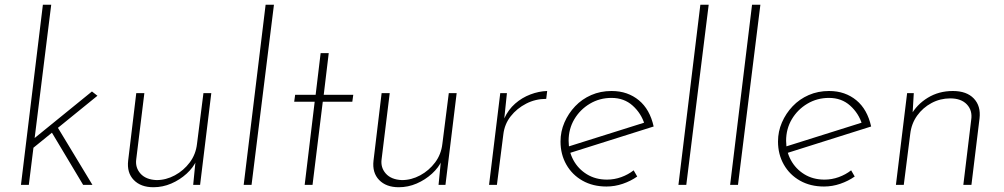

<svg xmlns="http://www.w3.org/2000/svg" viewBox="-20 -776 4213 806"><path d="M68 0 160 -756H195L101 0ZM218 -248 368 0H329L192 -229ZM107 -145 105 -180 366 -392 389 -374Z M624 10Q571 10 541.5 -20.5Q512 -51 518 -102L552 -385H586L552 -108Q547 -73 569.5 -47.5Q592 -22 637 -20Q677 -20 714 -40Q751 -60 776.5 -94Q802 -128 807 -172L834 -385H867L820 0H791L802 -112L805 -103Q792 -73 763.5 -47Q735 -21 699 -5.5Q663 10 624 10Z M1095 -756H1130L1036 0H1003Z M1326 -553H1360L1339 -378H1463L1459 -349H1335L1292 0H1259L1301 -349H1215L1219 -378H1305Z M1654 10Q1601 10 1571.5 -20.5Q1542 -51 1548 -102L1582 -385H1616L1582 -108Q1577 -73 1599.5 -47.5Q1622 -22 1667 -20Q1707 -20 1744 -40Q1781 -60 1806.5 -94Q1832 -128 1837 -172L1864 -385H1897L1850 0H1821L1832 -112L1835 -103Q1822 -73 1793.5 -47Q1765 -21 1729 -5.5Q1693 10 1654 10Z M2108 -385 2097 -279Q2114 -316 2142.5 -341Q2171 -366 2206.5 -379.5Q2242 -393 2277 -394L2273 -361Q2228 -361 2189 -341Q2150 -321 2124 -288Q2098 -255 2093 -212L2066 0H2033L2080 -385Z M2528 -22Q2559 -22 2588 -32.5Q2617 -43 2640 -61L2655 -35Q2628 -16 2594.5 -4.5Q2561 7 2526 7Q2469 7 2425.5 -17.5Q2382 -42 2357.5 -85Q2333 -128 2333 -182Q2333 -224 2349.5 -262Q2366 -300 2394.5 -330Q2423 -360 2462 -377Q2501 -394 2547 -394Q2582 -394 2610.5 -384Q2639 -374 2662 -355Q2685 -336 2700.5 -308.5Q2716 -281 2724 -245L2366 -132L2360 -159L2700 -266L2686 -254Q2672 -300 2636 -332.5Q2600 -365 2547 -365Q2497 -365 2456 -340.5Q2415 -316 2391 -275.5Q2367 -235 2367 -185Q2367 -141 2387 -104Q2407 -67 2443.5 -44.5Q2480 -22 2528 -22Z M2920 -756H2955L2861 0H2828Z M3137 -756H3172L3078 0H3045Z M3441 -22Q3472 -22 3501 -32.5Q3530 -43 3553 -61L3568 -35Q3541 -16 3507.5 -4.5Q3474 7 3439 7Q3382 7 3338.5 -17.5Q3295 -42 3270.5 -85Q3246 -128 3246 -182Q3246 -224 3262.5 -262Q3279 -300 3307.5 -330Q3336 -360 3375 -377Q3414 -394 3460 -394Q3495 -394 3523.5 -384Q3552 -374 3575 -355Q3598 -336 3613.5 -308.5Q3629 -281 3637 -245L3279 -132L3273 -159L3613 -266L3599 -254Q3585 -300 3549 -332.5Q3513 -365 3460 -365Q3410 -365 3369 -340.5Q3328 -316 3304 -275.5Q3280 -235 3280 -185Q3280 -141 3300 -104Q3320 -67 3356.5 -44.5Q3393 -22 3441 -22Z M3816 -385 3810 -283 3803 -291Q3828 -337 3874.5 -365.5Q3921 -394 3980 -394Q4038 -394 4068 -362.5Q4098 -331 4092 -279L4058 0H4024L4057 -273Q4063 -312 4039 -337.5Q4015 -363 3969 -363Q3927 -363 3890.5 -343.5Q3854 -324 3830 -290.5Q3806 -257 3801 -213L3774 0H3741L3788 -385Z"/></svg>

Font: Josefin Sans ExtraLight
Style: Italic
Weight: 250
Italic angle: -7°
Designer: Santiago Orozco
Foundry: Typemade
Version: Version 2.000